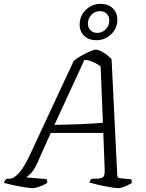

<svg xmlns="http://www.w3.org/2000/svg" viewBox="-52 -978 759 998"><path d="M117 0Q108 0 80.5 -4Q53 -8 22 -14.5Q-9 -21 -32 -27Q-27 -42 -17 -49H-3Q20 -49 48 -80.5Q76 -112 109 -185L331 -661Q344 -673 367.5 -686.5Q391 -700 413.5 -710Q436 -720 447 -720Q457 -720 473 -712Q489 -704 504 -692.5Q519 -681 528 -670L557 -76Q557 -62 560.5 -57Q564 -52 577 -51L630 -46Q632 -44 632.5 -38Q633 -32 633 -27Q619 -18 598 -9Q577 0 563 0Q553 0 532.5 -3Q512 -6 488 -11Q464 -16 443.5 -21Q423 -26 413 -29Q415 -41 425 -49H443Q469 -49 481.5 -55.5Q494 -62 492 -101L485 -287H212L141 -129Q124 -92 107.5 -76Q91 -60 84 -56L190 -47Q192 -44 193 -39Q194 -34 193 -27Q178 -17 155 -8.5Q132 0 117 0ZM231 -329Q303 -330 372.5 -333Q442 -336 483 -340L471 -633Q454 -646 431 -656Q408 -666 387 -667ZM448 -769Q410 -769 386 -791.5Q362 -814 362 -850Q362 -895 394 -926.5Q426 -958 471 -958Q510 -958 534 -935Q558 -912 558 -876Q558 -831 526 -800Q494 -769 448 -769ZM453 -807Q479 -807 497.5 -825.5Q516 -844 516 -872Q516 -893 502.5 -906.5Q489 -920 467 -920Q441 -920 423 -901Q405 -882 405 -855Q405 -834 418.5 -820.5Q432 -807 453 -807Z"/></svg>

Font: Texturina 72pt 72pt ExtraLight
Style: Italic
Weight: 200
Italic angle: -11°
Designer: Guillermo Torres Carreño
Foundry: Omnibus-Type
Version: Version 1.002; ttfautohint (v1.8.3)